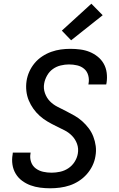

<svg xmlns="http://www.w3.org/2000/svg" viewBox="-20 -1006 640 1034"><path d="M250 8Q223 8 196 4.5Q169 1 144.5 -8Q120 -17 99 -32.5Q78 -48 64.5 -70.5Q51 -93 47 -120Q43 -147 48 -174L49 -184H145L144 -178Q140 -155 147.5 -133.5Q155 -112 172.5 -99Q190 -86 212 -81Q234 -76 258 -76Q280 -76 303.5 -81Q327 -86 347.5 -99.5Q368 -113 381.5 -134Q395 -155 399 -178Q404 -206 395 -231Q386 -256 368 -274.5Q350 -293 327 -304.5Q304 -316 280.5 -327.5Q257 -339 235 -352Q213 -365 194 -382Q175 -399 160 -420Q145 -441 135 -465Q125 -489 122 -516Q119 -543 123 -570Q127 -596 138 -620.5Q149 -645 166.5 -666Q184 -687 207.5 -702.5Q231 -718 256.5 -727Q282 -736 307.5 -739.5Q333 -743 359 -743Q386 -743 412.5 -739.5Q439 -736 462.5 -726.5Q486 -717 506 -701Q526 -685 538.5 -663Q551 -641 554.5 -614.5Q558 -588 554 -561L552 -551H456L457 -557Q461 -579 455 -600.5Q449 -622 433 -635.5Q417 -649 395.5 -654Q374 -659 351 -659Q330 -659 307 -653.5Q284 -648 265 -634.5Q246 -621 234 -600Q222 -579 218 -557Q213 -530 222 -504.5Q231 -479 248.5 -461Q266 -443 289.5 -431Q313 -419 336 -407.5Q359 -396 381.5 -383Q404 -370 423 -353Q442 -336 457.5 -315.5Q473 -295 482.5 -270.5Q492 -246 495.5 -219.5Q499 -193 494 -165Q490 -139 478 -114Q466 -89 447.5 -68Q429 -47 405 -31.5Q381 -16 355.5 -7.5Q330 1 303 4.5Q276 8 250 8ZM363 -789 313 -841 472 -986 533 -924Z"/></svg>

Font: Iosevka Md Ex Obl
Style: Regular
Weight: 500
Width: 7
Italic angle: -9°
Monospace: yes
Designer: Belleve Invis
Foundry: Belleve Invis
Version: Version 32.5.0; ttfautohint (v1.8.4)